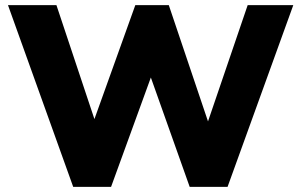

<svg xmlns="http://www.w3.org/2000/svg" viewBox="-20 -725 1168 745"><path d="M264 0 11 -705H199L369 -195H322L505 -705H635L807 -195H767L941 -705H1118L863 0H716L553 -459H578L411 0Z"/></svg>

Font: Nunito Sans 12pt ExtraLight 12pt Black
Style: Regular
Weight: 900
Version: Version 3.101;gftools[0.9.27]